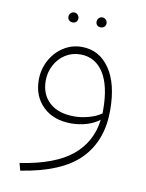

<svg xmlns="http://www.w3.org/2000/svg" viewBox="-83 -548 650 853"><g transform="rotate(10 242.0 -121.0)"><path d="M415 -86Q415 50 333.5 133.5Q252 217 68 246L59 213Q216 189 292.5 125.5Q369 62 381 -39Q357 -20 323.5 -10Q290 0 254 0Q174 0 126.5 -46Q79 -92 79 -166Q79 -213 100.5 -253.5Q122 -294 159.5 -318.5Q197 -343 243 -343Q321 -343 368 -275.5Q415 -208 415 -86ZM384 -68V-83Q384 -193 346.5 -251Q309 -309 242 -309Q204 -309 174 -289.5Q144 -270 127 -237.5Q110 -205 110 -168Q110 -106 150 -69.5Q190 -33 262 -33Q292 -33 326 -42Q360 -51 384 -68ZM160 -465Q160 -474 166.5 -481Q173 -488 183 -488Q192 -488 198.5 -481Q205 -474 205 -465Q205 -455 199 -449Q193 -443 183 -443Q173 -443 166.5 -449Q160 -455 160 -465ZM287 -465Q287 -474 293.5 -481Q300 -488 309 -488Q319 -488 325.5 -481Q332 -474 332 -465Q332 -455 325.5 -449Q319 -443 309 -443Q299 -443 293 -449Q287 -455 287 -465Z"/></g></svg>

Font: FiraGO UltraLight
Style: Regular
Weight: 200
Designer: bBox Type
Foundry: bBox Type GmbH
Version: Version 1.001